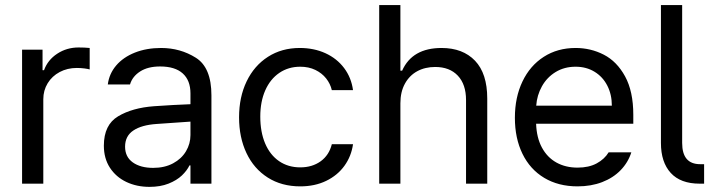

<svg xmlns="http://www.w3.org/2000/svg" viewBox="-20 -727 2841 760"><path d="M67.4 -530.3H148.4V-449.2H154.3Q168.9 -489.7 206.5 -514.4Q244.1 -539.1 291 -539.1Q315.4 -539.1 335 -537.1V-452.1Q329.6 -454.1 314.2 -456.1Q298.8 -458 284.2 -458Q246.6 -458 216.3 -441.9Q186 -425.8 168.7 -397.5Q151.4 -369.1 151.4 -334V0H67.4Z M590.3 -306.6Q623.5 -309.1 664.8 -311.3Q706.1 -313.5 733.9 -314.5V-357.4Q733.9 -408.7 703.4 -436.3Q672.9 -463.9 613.8 -463.9Q565.4 -463.9 534.7 -444.1Q503.9 -424.3 494.6 -392.6H406.7Q412.1 -435.1 439.9 -467.8Q467.8 -500.5 513.9 -518.8Q560.1 -537.1 617.7 -537.1Q693.8 -537.1 755.4 -498.3Q816.9 -459.5 816.9 -349.6V0H733.9V-72.3H730Q720.2 -51.8 700 -32.5Q679.7 -13.2 647.2 -0.2Q614.7 12.7 571.8 12.7Q521 12.7 480 -6.8Q439 -26.4 415 -63.2Q391.1 -100.1 391.1 -150.4Q391.1 -232.9 447.5 -266.6Q503.9 -300.3 590.3 -306.6ZM586.4 -62.5Q631.8 -62.5 665.3 -80.6Q698.7 -98.6 716.3 -128.4Q733.9 -158.2 733.9 -192.4V-245.6L600.1 -236.3Q540.5 -232.4 507.8 -210.4Q475.1 -188.5 475.1 -146.5Q475.1 -106 505.6 -84.2Q536.1 -62.5 586.4 -62.5Z M926.3 -262.7Q926.3 -342.8 956.3 -405Q986.3 -467.3 1040.8 -502.2Q1095.2 -537.1 1166.5 -537.1Q1222.7 -537.1 1268.1 -516.4Q1313.5 -495.6 1342 -457.8Q1370.6 -419.9 1377.4 -370.1H1293.5Q1287.6 -395.5 1271 -416.5Q1254.4 -437.5 1228.3 -450.2Q1202.1 -462.9 1168.5 -462.9Q1121.6 -462.9 1085.7 -438.5Q1049.8 -414.1 1030 -369.4Q1010.3 -324.7 1010.3 -265.6Q1010.3 -204.6 1029.5 -159.2Q1048.8 -113.8 1084.7 -89.1Q1120.6 -64.5 1168.5 -64.5Q1215.8 -64.5 1249.3 -88.6Q1282.7 -112.8 1293.5 -156.2H1377.4Q1370.6 -108.4 1343.3 -70.6Q1315.9 -32.7 1271 -11Q1226.1 10.7 1168.5 10.7Q1094.7 10.7 1039.8 -24.2Q984.9 -59.1 955.6 -121.1Q926.3 -183.1 926.3 -262.7Z M1564.9 0H1481V-707H1564.9V-447.3H1571.8Q1611.8 -537.1 1728 -537.1Q1812 -537.1 1860.4 -486.6Q1908.7 -436 1908.7 -336.9V0H1824.7V-331.1Q1824.7 -393.1 1792.2 -427.5Q1759.8 -461.9 1702.6 -461.9Q1662.6 -461.9 1631.6 -445.1Q1600.6 -428.2 1582.8 -395.8Q1564.9 -363.3 1564.9 -318.4Z M2018.1 -260.7Q2018.1 -341.8 2048.1 -404.5Q2078.1 -467.3 2132.6 -502.2Q2187 -537.1 2258.3 -537.1Q2318.4 -537.1 2370.1 -510.5Q2421.9 -483.9 2454.3 -424.6Q2486.8 -365.2 2486.8 -272.5V-237.3H2102.1Q2104 -182.1 2125 -143.1Q2146 -104 2182.4 -83.7Q2218.8 -63.5 2266.1 -63.5Q2311 -63.5 2342 -80.3Q2373 -97.2 2389.2 -124H2479Q2466.3 -84 2436.8 -53.5Q2407.2 -22.9 2363.5 -6.1Q2319.8 10.7 2266.1 10.7Q2190.4 10.7 2134.3 -22.9Q2078.1 -56.6 2048.1 -118.2Q2018.1 -179.7 2018.1 -260.7ZM2401.9 -308.6Q2401.9 -353 2384 -387.9Q2366.2 -422.9 2333.5 -442.9Q2300.8 -462.9 2258.3 -462.9Q2213.9 -462.9 2179.4 -441.9Q2145 -420.9 2125.2 -385.5Q2105.5 -350.1 2102.5 -308.6Z M2751.5 -77.1H2767.1V0H2749.5Q2673.8 0 2635 -42.5Q2596.2 -85 2596.2 -161.1V-707H2680.2V-161.1Q2680.2 -77.1 2751.5 -77.1Z"/></svg>

Font: Pretendard GOV
Style: Regular
Weight: 400
Designer: Base glyphs from Inter by Rasmus Andersson; Hangeul glyphs from Noto Sans CJK(Source Han Sans) by Jang Soo-young and Kan
Foundry: Kil Hyung-jin
Version: Version 1.309